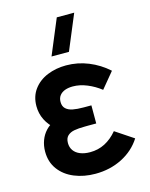

<svg xmlns="http://www.w3.org/2000/svg" viewBox="-121 -880 763 974"><g transform="rotate(-15 260.0 -393.0)"><path d="M287.8 -617.5H196.3L273.5 -802.5H365ZM258.5 15Q198.1 15 148.3 -5.5Q98.6 -25.9 69.3 -65.3Q40 -104.8 40 -159.3Q40 -190.7 50.2 -218Q60.3 -245.3 79.8 -266Q99.2 -286.7 126.5 -298L124.7 -258.8Q90 -288.3 73.5 -321.7Q57 -355.1 57 -393.8Q57 -444.8 84.1 -481.3Q111.2 -517.9 156.5 -536.5Q201.8 -555 255 -555Q316 -555 371.9 -532.3Q427.8 -509.7 473.7 -468.5L405.7 -386.3Q373.3 -411.7 335.5 -427.3Q297.6 -443 260.8 -443Q238.4 -443 220.4 -436.8Q202.4 -430.5 191.6 -417Q180.8 -403.4 180.8 -382.8Q180.8 -359.6 194.2 -347.2Q207.6 -334.8 230.2 -330.3Q252.8 -325.8 287.7 -325.8H327.5V-230.7H287.5Q282.8 -230.7 277.8 -230.6Q272.8 -230.6 268.2 -230.5Q233.2 -230.3 211.6 -226.2Q190.1 -222.2 176.5 -209.5Q163 -196.8 163 -171.7Q163 -149.1 174.8 -132.4Q186.5 -115.7 208.5 -106.8Q230.6 -97.8 260.3 -97.8Q303 -97.8 338.5 -116.1Q374.1 -134.4 403.7 -169.8L498.7 -106.5Q462.5 -49.5 399.1 -17.2Q335.7 15 258.5 15Z"/></g></svg>

Font: Manrope
Style: Regular
Weight: 400
Designer: Mikhail Sharanda
Foundry: Mikhail Sharanda
Version: Version 4.503